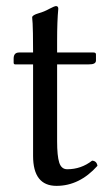

<svg xmlns="http://www.w3.org/2000/svg" viewBox="-20 -602 356 632"><path d="M43 -429.2H88.9Q88.9 -467.3 88.4 -492.2Q87.9 -517.1 87.4 -524.7Q86.9 -532.2 86.4 -537.1Q85.9 -542 85.9 -544.9Q85.9 -552.2 107.9 -558.6Q125.5 -563.5 142.1 -572.8Q158.7 -581.5 164.1 -582Q171.9 -582 171.9 -573.2Q168 -533.2 168 -467.8V-429.2H288.1Q295.9 -429.2 295.9 -422.9V-402.8Q295.9 -389.6 272 -390.1H168V-137.2Q168 -88.4 175 -66.7Q182.1 -44.9 201.2 -44.9Q247.1 -44.9 283.2 -73.2Q298.3 -72.3 300.8 -56.2Q241.7 9.8 166 9.8Q88.9 9.8 88.9 -88.9V-390.1H29.8Q24.9 -390.1 24.9 -396V-409.2Q24.9 -429.2 43 -429.2Z"/></svg>

Font: Linux Libertine O
Style: Regular
Weight: 400
Designer: Philipp H. Poll
Foundry: Philipp H. Poll
Version: Version 5.3.0